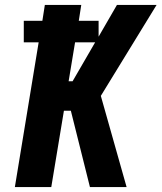

<svg xmlns="http://www.w3.org/2000/svg" viewBox="-20 -755 652 775"><path d="M343 0 266 -308H238L187 0H40L136 -584H76V-671H151L161 -735H308L298 -671H378V-607L452 -735H612L387 -368L491 0ZM257 -427H273L364 -584H283Z"/></svg>

Font: Iosevka Heavy Extended Oblique
Style: Regular
Weight: 900
Width: 7
Italic angle: -9°
Monospace: yes
Designer: Belleve Invis
Foundry: Belleve Invis
Version: Version 32.5.0; ttfautohint (v1.8.4)